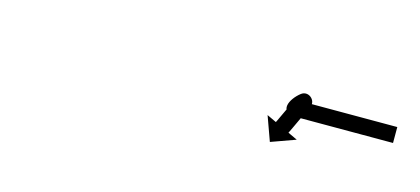

<svg xmlns="http://www.w3.org/2000/svg" viewBox="-25 -625 510 233"><g transform="rotate(15 229.5 -508.0)"><path d="M457 -511C457.7 -511 458.3 -511 459 -511V-531C458.3 -531 457.7 -531 457 -531C455.1 -531 453.3 -531 451.4 -531C448.5 -531 445.6 -531 442.7 -531C438.9 -531 435.1 -531 431.3 -531C426.9 -531 422.4 -531 417.9 -531C413 -531 408 -531 403 -531C397.7 -531 392.3 -531 387 -531C381.5 -531 376 -531 370.5 -531C365 -531 359.5 -531 354 -531C348.7 -531 343.3 -531 338 -531C333.4 -531 339.5 -530.6 341.5 -526.9C343.2 -523.7 340.4 -517.1 341.5 -518.3C343.5 -520.2 345.6 -521.9 347.8 -523.6C351.8 -526.7 349.1 -532.1 344.9 -535.5C340.6 -538.9 334.8 -540.4 332.6 -535.8C330.7 -531.8 328.8 -527.8 326.9 -523.7C325.3 -520.3 323.7 -516.9 322.1 -513.5C320.9 -510.8 319.6 -508.2 318.4 -505.6C317.6 -503.9 316.8 -502.2 316 -500.5C315.7 -499.9 315.4 -499.3 315.1 -498.7L303.2 -504.3L314.3 -473.5L345.1 -484.6L333.2 -490.2C333.5 -490.8 333.8 -491.4 334.1 -492C334.9 -493.7 335.7 -495.4 336.5 -497C337.7 -499.7 338.9 -502.3 340.2 -504.9C341.8 -508.4 343.4 -511.8 345 -515.2C346.9 -519.2 348.8 -523.3 350.7 -527.3C352.9 -531.9 351.1 -536.5 347.8 -539.2C344.5 -541.9 339.7 -542.6 335.6 -539.5C323.4 -530.2 313.8 -511 338 -511C343.3 -511 348.7 -511 354 -511C359.5 -511 365 -511 370.5 -511C376 -511 381.5 -511 387 -511C392.3 -511 397.7 -511 403 -511C408 -511 413 -511 417.9 -511C422.4 -511 426.9 -511 431.3 -511C435.1 -511 438.9 -511 442.7 -511C445.6 -511 448.5 -511 451.4 -511C453.3 -511 455.1 -511 457 -511Z"/></g></svg>

Font: FRB American Cursive Just Arrows
Style: Bold Italic
Weight: 700
Italic angle: -25°
Version: Version 2.0;Modular Font Editor K font №1